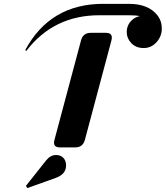

<svg xmlns="http://www.w3.org/2000/svg" viewBox="-20 -757 851 986"><path d="M288.1 0Q257.3 0 257.3 -24.4Q257.3 -29.8 259.8 -39.1L396 -549.3Q406.2 -588.4 445.8 -588.4H523.9Q554.2 -588.4 554.2 -564Q554.2 -556.6 552.2 -549.3L416 -39.1Q405.8 0 366.2 0ZM510.3 -737.3H641.6Q741.2 -737.3 787.6 -679.2Q811 -649.9 811 -610.4Q811 -569.8 782.7 -539.1Q756.3 -510.3 717.8 -510.3Q678.2 -510.3 654.3 -535.6Q630.9 -560.1 630.9 -591.8Q630.9 -628.4 656.7 -652.8Q673.3 -668.9 697.8 -674.3Q676.8 -678.7 641.1 -678.7H490.2Q255.4 -678.7 115.2 -495.6L109.4 -499.5Q237.3 -737.3 510.3 -737.3ZM267.1 39.1Q298.8 39.1 312.5 63.5Q319.3 75.7 319.3 92.8Q319.3 137.7 266.1 156.7L120.1 209L113.3 197.3L216.3 67.4Q238.8 39.1 267.1 39.1Z"/></svg>

Font: Cursive Sans
Style: Bold
Weight: 700
Italic angle: -15°
Designer: Wojciech Kalinowski "wmk69" (wmk69@o2.pl)
Foundry: Wojciech Kalinowski "wmk69" (wmk69@o2.pl)
Version: Wersja 3.1.0; 2022-02-18